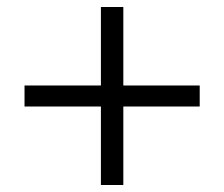

<svg xmlns="http://www.w3.org/2000/svg" viewBox="-20 -598 640 548"><path d="M268 -294H50V-354H268V-578H332V-354H550V-294H332V-70H268Z"/></svg>

Font: Krub
Style: Regular
Weight: 400
Designer: Ekaluck Peanpanawate
Foundry: Cadson Demak Co.,Ltd.
Version: Version 1.000; ttfautohint (v1.6)